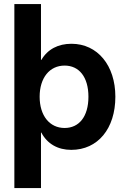

<svg xmlns="http://www.w3.org/2000/svg" viewBox="-20 -748 633 972"><path d="M340.8 10.7C475.6 10.7 564 -97.2 564 -258.3C564 -417 473.6 -526.4 341.8 -526.4C274.9 -526.4 221.2 -499 189.5 -444.8H187.5V-727.5H52.7V204.1H187.5V-77.1H189C219.7 -19 273.4 10.7 340.8 10.7ZM307.1 -100.1C231 -100.1 180.7 -162.6 180.7 -258.3C180.7 -354 231 -416 307.1 -416C379.9 -416 427.7 -358.9 427.7 -258.3C427.7 -157.2 379.9 -100.1 307.1 -100.1Z"/></svg>

Font: Raveo Display Display SemiBold
Style: Regular
Weight: 600
Designer: Jakub Foglar, Rasmus Andersson (Inter)
Foundry: Jakubfoglar.com
Version: Version 1.100;Glyphs 3.2.3 (3260)